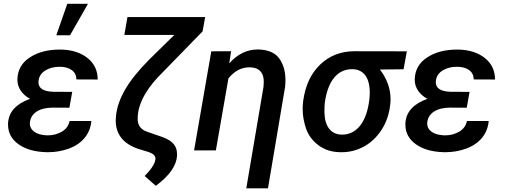

<svg xmlns="http://www.w3.org/2000/svg" viewBox="-20 -802 2694 1024"><path d="M280.3 -613.8H353.5L449.2 -781.7H338.9ZM22.9 -145C22.9 -142.6 22.9 -139.6 22.9 -137.2C22.9 -94.2 41.5 -59.6 78.6 -32.7C116.2 -5.9 166.5 8.3 230 9.8C231.9 9.8 233.9 9.8 235.8 9.8C274.4 9.8 311.5 3.4 346.7 -9.3C417 -34.7 461.4 -86.9 467.3 -156.7H351.1C346.7 -132.8 333 -113.8 310.5 -100.1C287.6 -86.9 262.7 -80.1 234.9 -80.1C233.4 -80.1 232.4 -80.1 231 -80.1C170.9 -82 139.2 -108.9 139.2 -142.1C139.2 -145 139.2 -147.5 139.6 -150.4C145.5 -198.7 190.4 -228 262.2 -228L350.1 -227.5L365.2 -312L263.2 -312.5C210.9 -314.5 185.1 -331.1 185.1 -363.8C185.1 -367.2 185.5 -370.6 186 -374.5C189.5 -396.5 201.7 -414.1 222.7 -426.8C244.1 -439.5 268.6 -445.8 295.9 -445.8C296.9 -445.8 298.3 -445.8 299.8 -445.8C325.2 -445.8 346.2 -439.9 362.8 -428.2C378.9 -416.5 387.2 -399.9 387.2 -378.4L501 -377.9C501 -424.8 483.4 -462.9 447.8 -491.7C412.1 -520.5 365.2 -536.1 307.1 -537.6C304.2 -537.6 301.3 -537.6 298.3 -537.6C235.4 -537.6 182.1 -523.9 139.6 -496.1C96.7 -468.3 74.2 -429.7 72.8 -379.4C72.8 -378.4 72.8 -377 72.8 -376C72.8 -332 100.6 -296.4 140.1 -274.9C65.4 -248 26.4 -204.6 22.9 -145Z M659.7 -710.9 643.1 -615.7H909.7L774.9 -483.4C717.3 -425.3 674.8 -372.1 647 -323.7C619.1 -275.4 603 -228.5 598.6 -183.6C597.7 -175.3 597.2 -167.5 597.2 -159.7C597.2 -85.4 637.7 -34.7 718.3 -7.8L775.4 9.8C797.9 18.1 809.1 29.3 809.1 44.4C809.1 46.4 809.1 48.3 808.6 50.3C805.2 69.3 793 90.3 772.5 113.8L751.5 136.7L811 189C883.3 135.7 920.9 82 924.3 28.3C924.3 25.9 924.3 23.4 924.3 21.5C924.3 -20 905.3 -49.3 847.2 -70.8L761.2 -100.6C731 -112.3 715.3 -133.3 714.4 -164.1C714.4 -166 714.4 -168.5 714.4 -170.4C714.4 -239.3 750 -312 821.3 -389.2L1060.5 -634.8L1074.2 -710.9Z M1106.9 -528.3 1015.1 0H1131.3L1198.2 -383.8C1230 -423.3 1267.1 -442.9 1310.1 -442.9C1311 -442.9 1312.5 -442.9 1314 -442.9C1357.4 -441.9 1381.8 -420.4 1386.2 -378.9C1386.7 -374 1386.7 -369.1 1386.7 -364.3C1386.7 -356 1386.2 -347.2 1385.3 -338.4L1293.5 202.6H1409.2L1500.5 -338.9C1502 -351.6 1502.4 -363.8 1502.4 -375C1502.4 -420.4 1491.7 -458.5 1469.7 -489.7C1447.8 -520.5 1410.6 -536.6 1358.4 -538.1C1356.9 -538.1 1355.5 -538.1 1354 -538.1C1296.9 -538.1 1246.6 -513.2 1202.6 -463.9L1212.4 -528.8Z M2149.9 -528.3 1871.1 -528.8C1798.8 -528.8 1737.8 -505.4 1688.5 -458.5C1638.7 -411.1 1608.4 -346.7 1597.2 -265.1L1596.2 -257.3C1594.7 -244.6 1594.2 -231.9 1594.2 -219.7C1594.2 -185.5 1600.6 -150.4 1612.8 -114.7C1625.5 -79.1 1647.9 -49.8 1679.7 -26.4C1711.4 -2.9 1750 9.3 1795.4 9.8C1797.9 9.8 1800.3 9.8 1803.2 9.8C1845.2 9.8 1884.8 -0.5 1922.9 -21.5C1960.4 -42.5 1991.7 -72.8 2016.1 -111.3C2040.5 -149.9 2055.2 -192.4 2060.5 -239.7L2062 -250.5C2062.5 -257.8 2063 -265.1 2063 -272.5C2063 -329.1 2043.9 -381.8 2006.3 -431.2L2132.3 -432.6ZM1712.4 -255.4C1729.5 -376 1783.2 -433.1 1857.9 -433.1C1859.4 -433.1 1860.4 -433.1 1861.8 -433.1C1917 -431.2 1948.2 -390.1 1951.7 -323.7C1951.7 -318.8 1952.1 -314.5 1952.1 -309.6C1952.1 -295.9 1951.2 -282.7 1949.7 -270L1946.3 -247.1C1928.2 -139.6 1874.5 -84 1805.2 -84C1804.2 -84 1802.7 -84 1801.8 -84C1745.1 -85.4 1712.9 -127.4 1710.4 -199.2C1710.4 -204.1 1710.4 -209 1710.4 -213.9C1710.4 -228.5 1710.9 -242.2 1712.4 -255.4Z M2142.1 -145C2142.1 -142.6 2142.1 -139.6 2142.1 -137.2C2142.1 -94.2 2160.6 -59.6 2197.8 -32.7C2235.4 -5.9 2285.6 8.3 2349.1 9.8C2351.1 9.8 2353 9.8 2355 9.8C2393.6 9.8 2430.7 3.4 2465.8 -9.3C2536.1 -34.7 2580.6 -86.9 2586.4 -156.7H2470.2C2465.8 -132.8 2452.1 -113.8 2429.7 -100.1C2406.7 -86.9 2381.8 -80.1 2354 -80.1C2352.5 -80.1 2351.6 -80.1 2350.1 -80.1C2290 -82 2258.3 -108.9 2258.3 -142.1C2258.3 -145 2258.3 -147.5 2258.8 -150.4C2264.6 -198.7 2309.6 -228 2381.3 -228L2469.2 -227.5L2484.4 -312L2382.3 -312.5C2330.1 -314.5 2304.2 -331.1 2304.2 -363.8C2304.2 -367.2 2304.7 -370.6 2305.2 -374.5C2308.6 -396.5 2320.8 -414.1 2341.8 -426.8C2363.3 -439.5 2387.7 -445.8 2415 -445.8C2416 -445.8 2417.5 -445.8 2418.9 -445.8C2444.3 -445.8 2465.3 -439.9 2481.9 -428.2C2498 -416.5 2506.3 -399.9 2506.3 -378.4L2620.1 -377.9C2620.1 -424.8 2602.5 -462.9 2566.9 -491.7C2531.2 -520.5 2484.4 -536.1 2426.3 -537.6C2423.3 -537.6 2420.4 -537.6 2417.5 -537.6C2354.5 -537.6 2301.3 -523.9 2258.8 -496.1C2215.8 -468.3 2193.4 -429.7 2191.9 -379.4C2191.9 -378.4 2191.9 -377 2191.9 -376C2191.9 -332 2219.7 -296.4 2259.3 -274.9C2184.6 -248 2145.5 -204.6 2142.1 -145Z"/></svg>

Font: Roboto Medium
Style: Italic
Weight: 500
Italic angle: -12°
Designer: Google
Version: Version 2.137; 2017